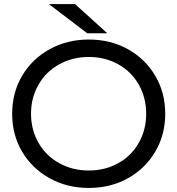

<svg xmlns="http://www.w3.org/2000/svg" viewBox="-20 -911 875 947"><path d="M40 -350Q40 -454 89 -537Q138 -620 224.5 -668Q311 -716 418 -716Q525 -716 610.5 -668.5Q696 -621 745.5 -537.5Q795 -454 795 -350Q795 -246 745.5 -162.5Q696 -79 610.5 -31.5Q525 16 418 16Q311 16 224.5 -32Q138 -80 89 -163Q40 -246 40 -350ZM701 -350Q701 -429 664.5 -493.5Q628 -558 563 -594Q498 -630 418 -630Q338 -630 272.5 -594Q207 -558 170 -493.5Q133 -429 133 -350Q133 -271 170 -206.5Q207 -142 272.5 -106Q338 -70 418 -70Q498 -70 563 -106Q628 -142 664.5 -206.5Q701 -271 701 -350ZM221 -891H350L509 -747H410Z"/></svg>

Font: AtCorfu Sans
Style: AtCorfu Sans Regular
Weight: 400
Designer: Kostas Teopoulos
Foundry: Kostas Teopoulos
Version: Version 1.00 July 8, 2025, initial release